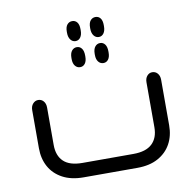

<svg xmlns="http://www.w3.org/2000/svg" viewBox="-75 -736 821 813"><g transform="rotate(-10 335.0 -330.0)"><path d="M257 -620Q257 -640 265.5 -650Q274 -660 287 -660Q300 -660 308 -650Q316 -640 316 -620V-615Q316 -596 308 -585Q300 -574 287 -574Q274 -574 265.5 -585Q257 -596 257 -615ZM357 -620Q357 -640 365.5 -650Q374 -660 387 -660Q400 -660 408 -650Q416 -640 416 -620V-615Q416 -596 408 -585Q400 -574 387 -574Q374 -574 365.5 -585Q357 -596 357 -615ZM287 -462Q274 -462 265.5 -472.5Q257 -483 257 -502V-507Q257 -527 265.5 -537.5Q274 -548 287 -548Q300 -548 308 -537.5Q316 -527 316 -507V-502Q316 -483 308 -472.5Q300 -462 287 -462ZM387 -462Q374 -462 365.5 -472.5Q357 -483 357 -502V-507Q357 -527 365.5 -537.5Q374 -548 387 -548Q400 -548 408 -537.5Q416 -527 416 -507V-502Q416 -483 408 -472.5Q400 -462 387 -462ZM451 0H220Q167 0 130 -20Q93 -40 74 -74.5Q55 -109 55 -154V-318Q55 -335 64.5 -345.5Q74 -356 87 -356Q101 -356 110 -345.5Q119 -335 119 -318V-157Q119 -111 145 -86Q171 -61 226 -61H445Q499 -61 525.5 -86Q552 -111 552 -157V-350Q552 -367 561 -377.5Q570 -388 583 -388Q597 -388 606 -377.5Q615 -367 615 -350V-154Q615 -109 596 -74.5Q577 -40 540.5 -20Q504 0 451 0Z"/></g></svg>

Font: Beiruti
Style: Regular
Weight: 400
Version: Version 1.00